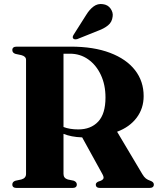

<svg xmlns="http://www.w3.org/2000/svg" viewBox="-20 -931 789 951"><path d="M691.5 -455Q691.5 -394 656.8 -347.8Q622 -301.5 560 -278.5L685 -68.5Q693.5 -54 702.5 -47Q711.5 -40 725 -35.5Q742 -29.5 742 -17Q742 0 719.5 0H476Q454.5 0 454.5 -17Q454.5 -25 465.5 -31L478.5 -35.5Q490 -40.5 492.5 -47.5Q495 -54.5 487 -69L387 -250.5Q358.5 -251.5 335.8 -256Q313 -260.5 294.5 -268V-69.5Q294.5 -48.5 316 -42L345 -36Q360.5 -30 360.5 -17Q360.5 0 338.5 0H63Q41 0 41 -17Q41 -31 57 -36L85.5 -42Q109 -48.5 109 -69.5V-634.5Q109 -652 85.5 -658L57 -664Q41 -669 41 -683Q41 -700 63 -700H330.5Q444.5 -700 525.2 -669.2Q606 -638.5 648.8 -583.5Q691.5 -528.5 691.5 -455ZM294.5 -665V-302Q325 -290 368 -290Q430 -290 466.2 -328.5Q502.5 -367 502.5 -448Q502.5 -511 479.5 -560Q456.5 -609 416.8 -637Q377 -665 327 -665ZM406.5 -856.5Q423.5 -884.5 443.8 -899.2Q464 -914 489 -910.5Q514.5 -907.5 527.8 -888.2Q541 -869 538 -849.5Q535 -821.5 515.2 -805.5Q495.5 -789.5 466.5 -779L363 -737.5Q358 -736 351.8 -736.2Q345.5 -736.5 342.5 -740.5Q337 -747 345 -759.5Z"/></svg>

Font: Fraunces 72pt S000
Style: Bold
Weight: 700
Version: Version 1.000; ttfautohint (v1.8.3)